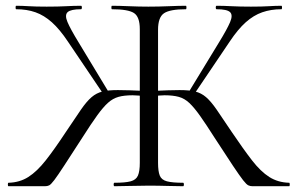

<svg xmlns="http://www.w3.org/2000/svg" viewBox="-20 -645 1031 665"><path d="M376.4 0Q373.6 0 373.6 -6Q373.6 -12 376.4 -12Q413.6 -12 432.5 -17Q451.4 -22 457.8 -37Q464.2 -52 464.2 -81V-544Q464.2 -587 443.8 -600Q423.4 -613 367.8 -613Q365.8 -613 365.8 -619Q365.8 -625 367.8 -625Q392.4 -625 426.8 -623.5Q461.2 -622 493.8 -622Q529.8 -622 564.8 -623.5Q599.8 -625 623.8 -625Q625.8 -625 625.8 -619Q625.8 -613 623.8 -613Q568.4 -613 547.9 -599Q527.4 -585 527.4 -542V-81Q527.4 -52 533.3 -37Q539.2 -22 558.2 -17Q577.2 -12 614.2 -12Q617 -12 617 -6Q617 0 614.2 0Q590.2 0 560 -1Q529.8 -2 493.8 -2Q461.2 -2 430.6 -1Q400 0 376.4 0ZM9.4 0Q7.2 0 7.2 -6Q7.2 -12 9.4 -12Q48.2 -13 78.1 -32Q108 -51 138.4 -89.6Q168.8 -128.2 208.2 -188Q240.2 -236 260.2 -265Q280.2 -294 297.2 -308.5Q314.2 -323 334.9 -328Q355.6 -333 388.2 -333Q421.8 -333 484.4 -330L483.2 -312Q470.6 -313 459.8 -314Q449 -315 439.4 -315Q410 -315 390.4 -309.5Q370.8 -304 354.1 -289Q337.4 -274 316.7 -245.4Q296 -216.8 266 -169.6Q225.2 -106.6 202.5 -71.7Q179.8 -36.8 168.1 -21.4Q156.4 -6 150.3 -3Q144.2 0 135.4 0ZM339.4 -317 215.2 -501Q186.8 -543.6 159.7 -567.8Q132.6 -592 102.8 -602.5Q73 -613 36 -613Q34 -613 34 -619Q34 -625 36 -625Q57 -625 79.9 -623.5Q102.8 -622 141.6 -622Q182.6 -622 209.2 -623.5Q235.8 -625 260.8 -625Q263.6 -625 263.6 -619Q263.6 -613 260.8 -613Q225.4 -613 214.4 -603.1Q203.4 -593.2 213.7 -568.8Q224 -544.4 251.8 -499L356.4 -326ZM854.6 0Q846.8 0 840.2 -3Q833.6 -6 821.9 -21Q810.2 -36 787.1 -70.5Q764 -105 723.2 -168Q693.2 -215.2 672.9 -243.8Q652.6 -272.4 635.9 -288.2Q619.2 -304 599.2 -309.5Q579.2 -315 549.8 -315Q541.8 -315 530.7 -314Q519.6 -313 507.8 -312L506.8 -330Q569.6 -333 601.8 -333Q635.4 -333 656.1 -328Q676.8 -323 693.7 -308.5Q710.6 -294 730.6 -265Q750.6 -236 782.6 -188Q823 -128.2 852.9 -89.6Q882.8 -51 912.7 -32Q942.6 -13 981.4 -12Q983.6 -12 983.6 -6Q983.6 0 981.4 0ZM651.4 -317 633.6 -326 738.4 -498Q766.4 -543.6 776.9 -568.2Q787.4 -592.8 776.9 -602.9Q766.4 -613 730.2 -613Q727.2 -613 727.2 -619Q727.2 -625 730.2 -625Q755 -625 782.1 -623.5Q809.2 -622 849.2 -622Q888 -622 910.9 -623.5Q933.8 -625 954.8 -625Q956.8 -625 956.8 -619Q956.8 -613 954.8 -613Q918.6 -613 888.4 -602.5Q858.2 -592 831.1 -567.8Q804 -543.6 775.6 -501Z"/></svg>

Font: Cormorant Garamond Light
Style: Regular
Weight: 300
Designer: Christian Thalmann (Catharsis Fonts)
Foundry: Catharsis Fonts
Version: Version 4.001